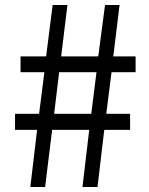

<svg xmlns="http://www.w3.org/2000/svg" viewBox="-20 -746 595 766"><path d="M128 -228H40V-292H136L157 -458H62V-521H164L190 -726H249L224 -521H372L399 -726H457L432 -521H521V-458H425L404 -292H499V-228H396L369 0H309L336 -228H188L160 0H101ZM344 -292 365 -458H216L196 -292Z"/></svg>

Font: KaiGen Gothic CN Regular
Style: Regular
Weight: 400
Designer: Ryoko NISHIZUKA  (kana & ideographs); Paul D. Hunt (Latin, Greek & Cyrillic); Wenlong ZHANG  (bopomofo); Sandoll Communi
Foundry: Adobe Systems Incorporated
Version: Version 1.002.20150501